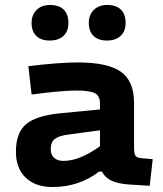

<svg xmlns="http://www.w3.org/2000/svg" viewBox="-20 -741 654 772"><path d="M519 -327V-149Q519 -123 525 -114.5Q531 -106 549 -105L594 -101L582 6L501 1Q455 -2 428.5 -14.5Q402 -27 390 -51H378Q340 -21 292.5 -5Q245 11 191 11Q123 11 83.5 -26.5Q44 -64 44 -131Q44 -206 83.5 -240.5Q123 -275 217 -285L382 -301V-324Q382 -356 361 -366.5Q340 -377 285 -377Q259 -377 213 -373Q167 -369 107 -361L94 -475Q152 -482 203 -486Q254 -490 292 -490Q413 -490 466 -452.5Q519 -415 519 -327ZM184 -141Q184 -119 197.5 -106.5Q211 -94 235 -94Q268 -94 304 -108.5Q340 -123 382 -153V-217L255 -200Q216 -195 200 -182Q184 -169 184 -141ZM255 -649Q255 -615 235 -596.5Q215 -578 180 -578Q145 -578 126 -596.5Q107 -615 107 -649Q107 -681 127 -701Q147 -721 181 -721Q217 -721 236 -702.5Q255 -684 255 -649ZM485 -649Q485 -615 465 -596.5Q445 -578 410 -578Q375 -578 356 -596.5Q337 -615 337 -649Q337 -681 357 -701Q377 -721 411 -721Q447 -721 466 -702.5Q485 -684 485 -649Z"/></svg>

Font: Intel One Mono
Style: Bold
Weight: 700
Monospace: yes
Designer: Fred Shallcrass
Foundry: Frere-Jones Type LLC
Version: Version 1.400;hotconv 1.1.0;makeotfexe 2.6.0;FJTRelease1.4